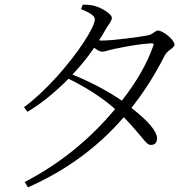

<svg xmlns="http://www.w3.org/2000/svg" viewBox="-20 -777 831 824"><path d="M100 27C263 -45 400 -145 511 -274C533 -252 557 -225 583 -194C595 -179 603 -170 608 -165C615 -158 621 -155 627 -155C645 -155 654 -165 654 -184C653 -214 617 -257 544 -314C599 -383 646 -458 687 -539C691 -547 699 -556 712 -565C723 -573 729 -580 729 -585C729 -606 679 -646 658 -646C653 -646 648 -643 641 -638C632 -631 622 -626 613 -625C596 -622 567 -617 525 -612C476 -606 440 -603 419 -603C414 -603 409 -603 405 -604C415 -619 424 -634 433 -650C436 -656 441 -663 447 -672C456 -684 460 -693 460 -700C460 -708 452 -717 436 -728C420 -739 404 -746 388 -751C375 -755 358 -757 335 -757L328 -738C367 -722 387 -708 387 -695C387 -659 314 -548 225 -449C175 -394 128 -350 83 -317L98 -297C159 -334 218 -382 274 -439C350 -402 417 -359 474 -309C364 -177 235 -73 86 4ZM503 -345C443 -386 372 -424 291 -457C326 -494 357 -532 384 -572C399 -561 410 -555 419 -555C424 -555 433 -557 446 -561C457 -564 465 -566 470 -567C537 -581 590 -589 628 -591C639 -592 642 -588 637 -578C610 -502 565 -424 503 -345Z"/></svg>

Font: AllPunType Light
Style: Regular
Weight: 300
Version: 1.0